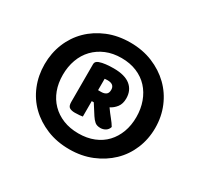

<svg xmlns="http://www.w3.org/2000/svg" viewBox="-117 -782 853 819"><g transform="rotate(30 309.5 -372.5)"><path d="M37 -372Q37 -427 56.5 -475Q76 -523 112 -558.5Q148 -594 198 -614.5Q248 -635 309 -635Q369 -635 419 -614.5Q469 -594 505.5 -558.5Q542 -523 562 -475Q582 -427 582 -372Q582 -317 562 -269Q542 -221 505.5 -186Q469 -151 419 -130.5Q369 -110 309 -110Q248 -110 198 -130.5Q148 -151 112 -186Q76 -221 56.5 -269Q37 -317 37 -372ZM127 -372Q127 -331 139.5 -297.5Q152 -264 176 -239.5Q200 -215 233.5 -201.5Q267 -188 309 -188Q351 -188 384.5 -201.5Q418 -215 441 -239.5Q464 -264 476.5 -297.5Q489 -331 489 -372Q489 -412 476.5 -446.5Q464 -481 441 -506Q418 -531 384.5 -545Q351 -559 309 -559Q267 -559 233.5 -545Q200 -531 176 -506Q152 -481 139.5 -446.5Q127 -412 127 -372ZM290 -336V-260Q284 -259 274.5 -258Q265 -257 252 -257Q235 -257 225.5 -263Q216 -269 216 -289V-476Q216 -489 232 -495Q246 -500 264 -502Q282 -504 302 -504Q357 -504 384.5 -481.5Q412 -459 412 -419Q412 -393 399.5 -376.5Q387 -360 369 -351Q383 -331 397 -314Q411 -297 419 -283Q415 -269 403.5 -262Q392 -255 379 -255Q361 -255 351 -263.5Q341 -272 332 -286L300 -336ZM305 -390Q320 -390 329 -396.5Q338 -403 338 -419Q338 -447 304 -447Q299 -447 295.5 -446.5Q292 -446 290 -446V-390Z"/></g></svg>

Font: Baloo
Style: Regular
Weight: 400
Designer: Sarang Kulkarni and Ek Type
Foundry: Ek Type
Version: Version 1.443;PS 1.000;hotconv 16.6.51;makeotf.lib2.5.65220;